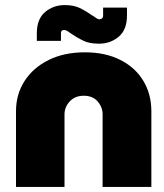

<svg xmlns="http://www.w3.org/2000/svg" viewBox="-20 -736 647 756"><path d="M43 0V-298Q43 -365 77 -417.5Q111 -470 172 -500Q233 -530 314 -530Q395 -530 454 -500Q513 -470 544.5 -417.5Q576 -365 576 -298V0H384V-286Q384 -314 364.5 -336.5Q345 -359 310 -359Q275 -359 254.5 -336.5Q234 -314 234 -286V0ZM370 -564Q333 -564 309.5 -575Q286 -586 261 -603Q254 -608 246.5 -613Q239 -618 232 -618Q220 -618 220 -606V-575H125V-605Q125 -661 157.5 -688.5Q190 -716 235 -716Q270 -716 294 -704.5Q318 -693 340 -677Q348 -673 356.5 -666.5Q365 -660 372 -660Q377 -660 381.5 -663.5Q386 -667 386 -676V-706H480V-675Q480 -619 447.5 -591.5Q415 -564 370 -564Z"/></svg>

Font: MuseoModerno Black
Style: Regular
Weight: 900
Designer: Pablo Cosgaya, Héctor Gatti, Marcela Romero, and the Authors of The MuseoModerno Project.
Foundry: Omnibus-Type Team
Version: Version 1.001